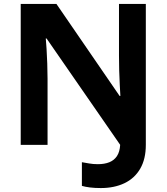

<svg xmlns="http://www.w3.org/2000/svg" viewBox="-20 -734 844 973"><path d="M491 219Q460 219 436 216Q412 213 395 208V88Q413 91 432.5 94.5Q452 98 476 98Q510 98 534.5 88Q559 78 573 56.5Q587 35 589 0L216 -539H212Q214 -520 216 -485.5Q218 -451 219.5 -411.5Q221 -372 221 -335V0H85V-714H266L586 -248H590Q589 -268 587 -303Q585 -338 584 -377.5Q583 -417 583 -452V-714H719V0Q719 72 690.5 121Q662 170 610.5 194.5Q559 219 491 219Z"/></svg>

Font: Noto Sans Syriac Eastern
Style: Bold
Weight: 700
Designer: Patrick Giasson and the Monotype Design Team
Foundry: Monotype Imaging Inc.
Version: Version 3.001